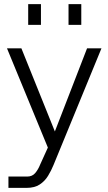

<svg xmlns="http://www.w3.org/2000/svg" viewBox="-20 -713 527 933"><path d="M21 200V145H112Q137 145 151.5 127.5Q166 110 175 87L238 -52L403 -478H473L240 89Q229 116 213.5 141.5Q198 167 173 183.5Q148 200 109 200ZM222 27 14 -478H84L260 -41ZM313 -592V-693H375V-592ZM117 -592V-693H179V-592Z"/></svg>

Font: SUSE Thin Light
Style: Regular
Weight: 300
Version: Version 1.000